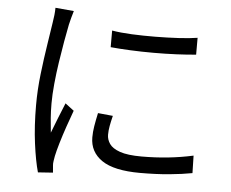

<svg xmlns="http://www.w3.org/2000/svg" viewBox="-54 -824 1109 920"><g transform="rotate(5 500.0 -363.5)"><path d="M456 -675Q497 -668 551.5 -665.5Q606 -663 664.5 -663.5Q723 -664 776.5 -667Q830 -670 867 -676V-595Q827 -591 773.5 -588.5Q720 -586 662.5 -586Q605 -586 551 -588.5Q497 -591 456 -595ZM495 -268Q488 -240 484 -218Q480 -196 480 -176Q480 -153 494 -132.5Q508 -112 544.5 -99Q581 -86 649 -86Q780 -86 897 -112L899 -28Q852 -19 789 -13Q726 -7 649 -7Q523 -7 464.5 -47Q406 -87 406 -157Q406 -183 410.5 -210.5Q415 -238 423 -275ZM265 -752Q261 -739 255.5 -719Q250 -699 247 -685Q240 -651 231.5 -602.5Q223 -554 215 -501Q207 -448 202 -396Q197 -344 197 -302Q197 -265 199.5 -232Q202 -199 206 -162Q219 -196 235 -236.5Q251 -277 264 -308L306 -276Q293 -241 278 -197.5Q263 -154 251.5 -115Q240 -76 235 -52Q233 -41 231 -28Q229 -15 230 -7Q231 1 231.5 10.5Q232 20 233 28L161 33Q146 -20 135 -103.5Q124 -187 124 -288Q124 -362 133 -438.5Q142 -515 152.5 -581.5Q163 -648 169 -689Q172 -706 174 -725Q176 -744 176 -760Z"/></g></svg>

Font: Source Han Sans SC
Style: Regular
Weight: 400
Designer: Ryoko NISHIZUKA 西塚涼子 (kana, bopomofo & ideographs); Paul D. Hunt (Latin, Greek & Cyrillic); Sandoll Communications 산돌커뮤니
Foundry: Adobe
Version: Version 2.002;hotconv 1.0.116;makeotfexe 2.5.65601; ttfautoh